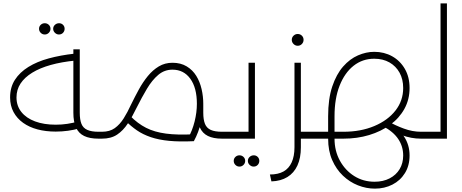

<svg xmlns="http://www.w3.org/2000/svg" viewBox="-20 -824 2744 1141"><path d="M311 -42Q252 -42 203 -55Q154 -68 117.5 -94Q81 -120 60.5 -158Q40 -196 40 -245Q40 -305 68.5 -349.5Q97 -394 148.5 -426Q200 -458 270 -477Q340 -496 422 -505L427 -464Q346 -456 281.5 -438Q217 -420 171.5 -392Q126 -364 102 -327.5Q78 -291 78 -245Q78 -195 107 -158.5Q136 -122 188.5 -102.5Q241 -83 311 -83Q347 -83 380 -88Q413 -93 444 -102L455 -62Q421 -52 384.5 -47Q348 -42 311 -42ZM565 0Q513 0 480 -16Q447 -32 431.5 -66.5Q416 -101 416 -154V-531H454V-154Q454 -113 464 -88Q474 -63 499 -52Q524 -41 565 -41H586V0ZM586 0V-41Q599 -41 602.5 -35.5Q606 -30 606 -21Q606 -12 602.5 -6Q599 0 586 0ZM330 -619Q317 -619 306.5 -629Q296 -639 296 -653Q296 -667 306.5 -676.5Q317 -686 331 -686Q345 -686 354.5 -676.5Q364 -667 364 -653Q364 -639 354.5 -629Q345 -619 330 -619ZM246 -619Q232 -619 222 -629Q212 -639 212 -653Q212 -667 222 -676.5Q232 -686 246 -686Q260 -686 270 -676.5Q280 -667 280 -653Q280 -639 270 -629Q260 -619 246 -619Z M1299 0Q1248 0 1215.5 -16Q1183 -32 1167.5 -66.5Q1152 -101 1152 -154L1153 -203H1188V-154Q1188 -113 1198 -88Q1208 -63 1232.5 -52Q1257 -41 1299 -41H1319V0ZM586 0Q573 0 569.5 -6Q566 -12 566 -21Q566 -31 569.5 -36Q573 -41 586 -41ZM586 0V-41Q632 -41 662 -62.5Q692 -84 715 -120.5Q738 -157 759 -203Q781 -248 805 -292Q829 -336 858.5 -372Q888 -408 924 -429.5Q960 -451 1005 -451Q1054 -451 1089.5 -429.5Q1125 -408 1146.5 -373Q1168 -338 1178 -294.5Q1188 -251 1188 -207Q1188 -159 1174.5 -98.5Q1161 -38 1132 15L1099 -6Q1123 -48 1136.5 -102Q1150 -156 1150 -207Q1150 -302 1111 -356Q1072 -410 1005 -410Q957 -410 920.5 -379Q884 -348 853.5 -297Q823 -246 792 -184Q767 -132 739.5 -90Q712 -48 676 -24Q640 0 586 0ZM1130 -26 1132 15Q1047 19 985 13Q923 7 876 -9Q829 -25 793.5 -49.5Q758 -74 726 -106L754 -135Q798 -90 848 -64.5Q898 -39 966.5 -30Q1035 -21 1130 -26ZM1319 0V-41Q1333 -41 1336 -35.5Q1339 -30 1339 -21Q1339 -12 1336 -6Q1333 0 1319 0Z M1457 -451H1495V0H1319V-41H1457ZM1319 0Q1306 0 1302.5 -6Q1299 -12 1299 -21Q1299 -31 1302.5 -36Q1306 -41 1319 -41ZM1487 166Q1474 166 1463.5 156Q1453 146 1453 132Q1453 118 1463.5 108.5Q1474 99 1488 99Q1502 99 1511.5 108.5Q1521 118 1521 132Q1521 146 1511.5 156Q1502 166 1487 166ZM1403 166Q1389 166 1379 156Q1369 146 1369 132Q1369 118 1379 108.5Q1389 99 1403 99Q1417 99 1427 108.5Q1437 118 1437 132Q1437 146 1427 156Q1417 166 1403 166Z M1752 0V-41H1864V0ZM1584 213Q1633 213 1665 195Q1697 177 1713.5 140.5Q1730 104 1730 51V-451H1768V51Q1768 115 1747.5 159.5Q1727 204 1688 228Q1649 252 1593 254ZM1864 0V-41Q1877 -41 1880.5 -35.5Q1884 -30 1884 -21Q1884 -12 1880.5 -6Q1877 0 1864 0ZM1749 -552Q1735 -552 1724.5 -562.5Q1714 -573 1714 -587Q1714 -602 1724.5 -612Q1735 -622 1749 -622Q1764 -622 1774 -612Q1784 -602 1784 -587Q1784 -573 1774 -562.5Q1764 -552 1749 -552Z M2208 297Q2157 297 2107.5 277.5Q2058 258 2018 220Q1978 182 1954 127Q1930 72 1930 0V-133Q1930 -237 1954.5 -310Q1979 -383 2019 -428.5Q2059 -474 2107.5 -495Q2156 -516 2204 -516Q2263 -516 2310.5 -489.5Q2358 -463 2386 -414.5Q2414 -366 2414 -301Q2414 -233 2383.5 -177.5Q2353 -122 2299 -82.5Q2245 -43 2174 -21.5Q2103 0 2021 0H1864V-41H2021Q2124 -41 2204.5 -75Q2285 -109 2330.5 -167.5Q2376 -226 2376 -301Q2376 -353 2354.5 -392Q2333 -431 2294.5 -453Q2256 -475 2204 -475Q2134 -475 2081 -433Q2028 -391 1998 -314.5Q1968 -238 1968 -133V0Q1968 73 2000 131Q2032 189 2085.5 222.5Q2139 256 2206 256Q2257 256 2295.5 236Q2334 216 2355 181Q2376 146 2376 100Q2376 46 2346.5 2Q2317 -42 2256 -74L2283 -98Q2414 -26 2414 100Q2414 160 2386.5 204.5Q2359 249 2312 273Q2265 297 2208 297ZM2481 0Q2423 0 2366.5 -21.5Q2310 -43 2267 -68L2287 -103Q2328 -79 2379.5 -60Q2431 -41 2481 -41ZM2481 0V-41Q2494 -41 2497.5 -35.5Q2501 -30 2501 -21Q2501 -12 2497.5 -6Q2494 0 2481 0ZM1864 0Q1851 0 1847.5 -6Q1844 -12 1844 -21Q1844 -31 1847.5 -36Q1851 -41 1864 -41Z M2481 0V-41H2598V-804H2636V0ZM2481 0Q2468 0 2464.5 -6Q2461 -12 2461 -21Q2461 -31 2464.5 -36Q2468 -41 2481 -41Z"/></svg>

Font: Alexandria ExtraLight
Style: Regular
Weight: 250
Designer: Mohamed Gaber
Foundry: Kief Type Foundry
Version: Version 5.100